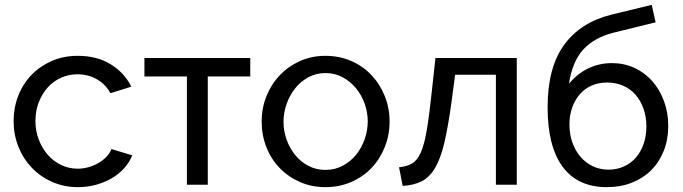

<svg xmlns="http://www.w3.org/2000/svg" viewBox="-20 -761 2812 791"><path d="M36 -262Q36 -317 55 -366Q74 -415 109 -451.5Q144 -488 192.5 -509.5Q241 -531 301 -531Q379 -531 435.5 -496.5Q492 -462 521 -404L435 -377Q415 -414 379 -434.5Q343 -455 299 -455Q263 -455 231 -440.5Q199 -426 176 -400Q153 -374 139.5 -339Q126 -304 126 -262Q126 -221 140 -185Q154 -149 177.5 -122.5Q201 -96 232.5 -81Q264 -66 300 -66Q323 -66 345.5 -72.5Q368 -79 386.5 -90Q405 -101 419 -115.5Q433 -130 439 -147L525 -121Q513 -92 491.5 -68Q470 -44 441 -27Q412 -10 376.5 0Q341 10 302 10Q243 10 194 -12Q145 -34 110 -71Q75 -108 55.5 -157.5Q36 -207 36 -262Z M836 0H750V-446H575V-522H1011V-446H836Z M1321 10Q1264 10 1216 -11Q1168 -32 1132.5 -68.5Q1097 -105 1077.5 -154.5Q1058 -204 1058 -260Q1058 -316 1078 -365.5Q1098 -415 1133 -451.5Q1168 -488 1216 -509.5Q1264 -531 1321 -531Q1378 -531 1426.5 -510Q1475 -489 1510 -452Q1545 -415 1565 -365.5Q1585 -316 1585 -260Q1585 -204 1565 -154.5Q1545 -105 1510 -68.5Q1475 -32 1426.5 -11Q1378 10 1321 10ZM1148 -259Q1148 -222 1160.5 -186.5Q1173 -151 1195.5 -123Q1218 -95 1250 -78Q1282 -61 1321 -61Q1360 -61 1392.5 -78.5Q1425 -96 1447.5 -124Q1470 -152 1482.5 -188Q1495 -224 1495 -261Q1495 -298 1482.5 -333.5Q1470 -369 1447 -397Q1424 -425 1392 -442.5Q1360 -460 1321 -460Q1282 -460 1250 -442.5Q1218 -425 1195.5 -396.5Q1173 -368 1160.5 -332Q1148 -296 1148 -259Z M1624 -72Q1656 -75 1677.5 -87.5Q1699 -100 1713.5 -132.5Q1728 -165 1738 -223.5Q1748 -282 1758 -376L1774 -522H2109V0H2023V-453H1855L1840 -340Q1826 -238 1810.5 -172.5Q1795 -107 1772 -68.5Q1749 -30 1717 -14Q1685 2 1639 5Z M2506 -626Q2428 -606 2383 -557Q2338 -508 2324 -416Q2359 -458 2404 -479.5Q2449 -501 2501 -501Q2551 -501 2593.5 -481.5Q2636 -462 2667 -427Q2698 -392 2715.5 -344.5Q2733 -297 2733 -242Q2733 -186 2714.5 -139.5Q2696 -93 2663 -60Q2630 -27 2583.5 -8.5Q2537 10 2480 10Q2360 10 2298 -74Q2236 -158 2236 -319Q2236 -482 2303.5 -575.5Q2371 -669 2500 -701L2665 -741L2681 -669ZM2326 -248Q2326 -208 2338 -174Q2350 -140 2371.5 -115Q2393 -90 2422.5 -76Q2452 -62 2487 -62Q2521 -62 2550 -75Q2579 -88 2599.5 -111.5Q2620 -135 2631.5 -168Q2643 -201 2643 -240Q2643 -280 2631 -313.5Q2619 -347 2598 -371Q2577 -395 2547 -408Q2517 -421 2481 -421Q2446 -421 2417.5 -408.5Q2389 -396 2369 -373Q2349 -350 2337.5 -318.5Q2326 -287 2326 -248Z"/></svg>

Font: IngvarSans
Style: Regular
Weight: 500
Version: Version 3.000